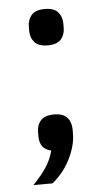

<svg xmlns="http://www.w3.org/2000/svg" viewBox="-50 -563 398 731"><g transform="rotate(-5 149.0 -198.0)"><path d="M149 -127Q184 -127 199.5 -109.5Q215 -92 215 -64V-49Q215 -4 190.5 46.5Q166 97 121 134H48Q79 102 98.5 73Q118 44 127 9Q104 4 93.5 -11Q83 -26 83 -49V-64Q83 -92 98.5 -109.5Q114 -127 149 -127ZM149 -391Q114 -391 98.5 -408.5Q83 -426 83 -453V-468Q83 -495 98.5 -512.5Q114 -530 149 -530Q184 -530 199.5 -512.5Q215 -495 215 -468V-453Q215 -426 199.5 -408.5Q184 -391 149 -391Z"/></g></svg>

Font: IBM Plex Sans Thai Looped Text
Style: Regular
Weight: 450
Designer: Mike Abbink, Paul van der Laan, Pieter van Rosmalen, Ben Mitchell, Mark Frömberg
Foundry: Bold Monday
Version: Version 1.1